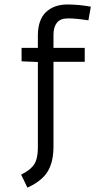

<svg xmlns="http://www.w3.org/2000/svg" viewBox="-20 -653 478 864"><path d="M150.4 12.7V-374L77.1 -377V-437.5H150.4V-492.2Q150.4 -563.5 186.5 -598.1Q222.7 -632.8 283.2 -632.8Q308.6 -632.8 335 -630.4Q361.3 -627.9 388.7 -623L377.9 -561.5Q320.3 -570.3 287.1 -570.3Q251 -570.3 235.8 -550.3Q220.7 -530.3 220.7 -497.1V-437.5H361.3V-375H220.7V4.9Q220.7 76.2 194.3 119.1Q168 162.1 103.5 191.4L75.2 132.8Q117.2 112.3 133.8 86.4Q150.4 60.5 150.4 12.7Z"/></svg>

Font: Sudo Var
Style: Regular
Weight: 400
Monospace: yes
Designer: Jens Kutilek
Foundry: Jens Kutilek
Version: Version 0.065;FEAKit 1.0